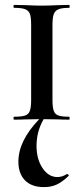

<svg xmlns="http://www.w3.org/2000/svg" viewBox="-20 -488 340 783"><path d="M262 0Q234 0 219 -1L158 -2Q129 48 129 107Q129 161 153.5 197.5Q178 234 214 234Q234 234 252 222H254Q257 222 259.5 225Q262 228 259 230Q234 254 211.5 264.5Q189 275 159 275Q109 275 82 247.5Q55 220 55 171Q55 86 140 -2L81 -1Q66 0 38 0Q35 0 35 -6Q35 -12 38 -12Q69 -12 83 -17Q97 -22 102 -36.5Q107 -51 107 -81V-387Q107 -417 102 -431Q97 -445 82.5 -450.5Q68 -456 38 -456Q35 -456 35 -462Q35 -468 38 -468L85 -467Q125 -465 149 -465Q176 -465 218 -467L262 -468Q264 -468 264 -462Q264 -456 262 -456Q232 -456 218 -450Q204 -444 199 -429.5Q194 -415 194 -385V-81Q194 -51 199 -36.5Q204 -22 218 -17Q232 -12 262 -12Q264 -12 264 -6Q264 0 262 0Z"/></svg>

Font: Cormorant SC SemiBold
Style: Regular
Weight: 600
Designer: Christian Thalmann (Catharsis Fonts)
Version: Version 3.000